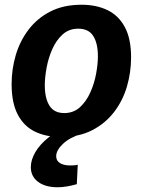

<svg xmlns="http://www.w3.org/2000/svg" viewBox="-20 -566 601 810"><path d="M237 12Q175 12 128 -10.5Q81 -33 55 -82.5Q29 -132 29 -211Q29 -274 46.5 -333.5Q64 -393 100.5 -441Q137 -489 192.5 -517.5Q248 -546 324 -546Q386 -546 433 -523.5Q480 -501 506.5 -452Q533 -403 533 -324Q533 -261 515.5 -201Q498 -141 461 -93Q424 -45 368.5 -16.5Q313 12 237 12ZM251 -89Q290 -89 317 -113.5Q344 -138 361 -176Q378 -214 385.5 -255Q393 -296 393 -329Q393 -383 373.5 -414Q354 -445 310 -445Q271 -445 244 -420.5Q217 -396 200.5 -358.5Q184 -321 176.5 -280Q169 -239 169 -206Q169 -152 188.5 -120.5Q208 -89 251 -89ZM223 224Q171 224 140.5 201Q110 178 110 139Q110 109 129 76Q148 43 186 13Q224 -17 282 -38L323 -1Q274 14 245.5 41Q217 68 217 93Q217 112 233 122Q249 132 276 132Q284 132 292 131.5Q300 131 308 129L304 211Q283 217 262.5 220.5Q242 224 223 224Z"/></svg>

Font: Bitter Thin
Style: Bold Italic
Weight: 700
Italic angle: -9°
Version: Version 3.021